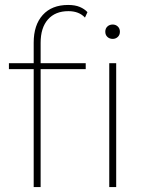

<svg xmlns="http://www.w3.org/2000/svg" viewBox="-20 -755 575 775"><path d="M326 -500V-476H144V0H116V-476H16V-500H116V-583Q116 -654 152.5 -694.5Q189 -735 255 -735Q283 -735 302 -727Q321 -719 333 -706L323 -684Q299 -710 256 -710Q203 -710 173.5 -676.5Q144 -643 144 -582V-500ZM435 -598Q422 -598 413.5 -606Q405 -614 405 -627Q405 -640 413.5 -648Q422 -656 435 -656Q447 -656 455.5 -648Q464 -640 464 -627Q464 -614 455.5 -606Q447 -598 435 -598ZM449 -500V0H421V-500Z"/></svg>

Font: Work Sans ExtraLight
Style: Regular
Weight: 200
Designer: Wei Huang
Foundry: Wei Huang
Version: Version 2.010; ttfautohint (v1.8.3)